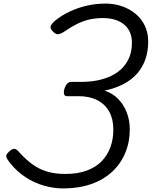

<svg xmlns="http://www.w3.org/2000/svg" viewBox="-20 -1035 849 1074"><path d="M333 19Q280 19 226 3.5Q172 -12 124 -43Q76 -74 38 -121Q20 -143 15.5 -156.5Q11 -170 31 -187Q48 -203 60 -202.5Q72 -202 88 -183Q125 -142 162.5 -115Q200 -88 244.5 -75Q289 -62 346 -62Q414 -62 464.5 -80.5Q515 -99 548 -132.5Q581 -166 597.5 -211.5Q614 -257 614 -310Q614 -369 591 -410.5Q568 -452 524.5 -474.5Q481 -497 420 -497H354Q343 -497 339 -506.5Q335 -516 340 -537Q346 -557 356 -567Q366 -577 377 -577H436Q496 -577 547.5 -590.5Q599 -604 637 -631Q675 -658 696.5 -699.5Q718 -741 718 -795Q718 -829 706.5 -855Q695 -881 673.5 -898.5Q652 -916 622 -925Q592 -934 555 -934Q514 -934 478.5 -925.5Q443 -917 409 -900Q375 -883 338 -857Q317 -844 303.5 -843.5Q290 -843 273 -862Q260 -876 263.5 -888.5Q267 -901 289 -920Q323 -948 368 -969.5Q413 -991 464.5 -1003Q516 -1015 570 -1015Q618 -1015 661 -1000.5Q704 -986 737.5 -958.5Q771 -931 790 -891.5Q809 -852 809 -802Q809 -749 793.5 -704Q778 -659 747.5 -624Q717 -589 671.5 -565Q626 -541 565 -528Q609 -514 640.5 -482Q672 -450 689 -406Q706 -362 706 -312Q706 -241 681 -180.5Q656 -120 608 -75Q560 -30 490.5 -5.5Q421 19 333 19Z"/></svg>

Font: Playwrite RO
Style: Regular
Weight: 400
Designer: Veronika Burian, José Scaglione
Foundry: TypeTogether
Version: Version 1.002